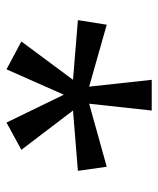

<svg xmlns="http://www.w3.org/2000/svg" viewBox="32 -832 488 592"><g transform="rotate(90 276.0 -536.0)"><path d="M320.8 -759.8 299.8 -566.9 494.1 -621.1 506.8 -532.2 320.8 -517.1 441.9 -357.9 357.9 -312 272 -488.8 193.8 -312 107.9 -357.9 226.1 -517.1 42 -532.2 56.2 -621.1 247.1 -566.9 226.1 -759.8Z"/></g></svg>

Font: HunimalSansv1.5
Style: Regular
Weight: 400
Foundry: Ascender Corporation
Version: Version 1.10